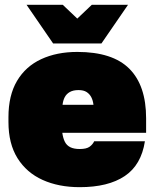

<svg xmlns="http://www.w3.org/2000/svg" viewBox="-20 -760 640 795"><path d="M310 15Q223 15 156.5 -15Q90 -45 52.5 -105Q15 -165 15 -255V-275Q15 -365 50.5 -425Q86 -485 150.5 -515Q215 -545 300 -545Q446 -545 515.5 -475.5Q585 -406 585 -270V-210H238Q241 -188 248.5 -173Q256 -158 271 -150.5Q286 -143 310 -143Q338 -143 351 -152.5Q364 -162 370 -175H580Q565 -77 496.5 -31Q428 15 310 15ZM305 -387Q283 -387 269 -379Q255 -371 248 -357.5Q241 -344 239 -326H367Q365 -344 358 -357.5Q351 -371 338.5 -379Q326 -387 305 -387ZM200 -580 90 -740H240L300 -683L360 -740H510L400 -580Z"/></svg>

Font: Golos Text Black
Style: Regular
Weight: 900
Designer: A.Korolkova, Vitaly Kuzmin
Foundry: ParaType Ltd
Version: Version 2.004